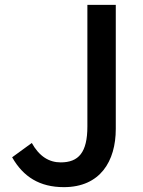

<svg xmlns="http://www.w3.org/2000/svg" viewBox="-20 -757 589 791"><path d="M457 -481V-737H398H340V-236C340 -129 304 -88 230 -88C183 -88 142 -112 111 -168L30 -109C76 -28 144 14 243 14C393 14 457 -93 457 -226Z"/></svg>

Font: GenSekiGothic2 TW M
Style: Regular
Weight: 500
Version: Version 2.100;PS 2.1;hotconv 16.6.51;makeotf.lib2.5.65220 DE